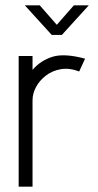

<svg xmlns="http://www.w3.org/2000/svg" viewBox="-20 -700 369 720"><path d="M50 0V-490H102V-438Q132 -473 176.5 -487Q221 -501 299 -480L277 -432Q240 -446 208 -440.5Q176 -435 152 -416.5Q128 -398 115 -373.5Q102 -349 102 -324V0ZM174 -569 73 -680H129L193 -607L257 -680H313L212 -569Z"/></svg>

Font: Kulim Park ExtraLight
Style: Regular
Weight: 275
Designer: Noponies / Dale Sattler
Foundry: Noponies
Version: Version 1.000; ttfautohint (v1.8.3)